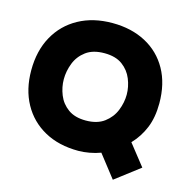

<svg xmlns="http://www.w3.org/2000/svg" viewBox="-118 -829 1019 1052"><g transform="rotate(15 391.0 -302.5)"><path d="M615 112 516 -15Q487 -4 453.5 2Q420 8 391 8Q280 8 198.5 -37Q117 -82 72.5 -163Q28 -244 28 -352Q28 -463 73.5 -545Q119 -627 201 -672Q283 -717 392 -717Q500 -717 581.5 -673.5Q663 -630 708 -549.5Q753 -469 753 -358Q753 -278 728.5 -218.5Q704 -159 660 -113L754 6ZM387 -163Q452 -163 492 -193Q532 -223 550 -268Q568 -313 568 -358Q568 -402 550.5 -445.5Q533 -489 494.5 -517.5Q456 -546 392 -546Q327 -546 287.5 -516.5Q248 -487 230.5 -442Q213 -397 213 -351Q213 -306 230.5 -262.5Q248 -219 286.5 -191Q325 -163 387 -163Z"/></g></svg>

Font: Onest Black
Style: Regular
Weight: 900
Designer: Dmitri Voloshin, Andrey Kudryavtsev
Foundry: Dmitri Voloshin, Andrey Kudryavtsev
Version: Version 1.000;gftools[0.9.33]